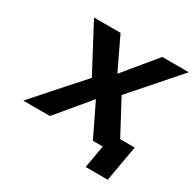

<svg xmlns="http://www.w3.org/2000/svg" viewBox="-188 -905 1278 1272"><g transform="rotate(30 451.0 -268.5)"><path d="M497 -466 380 -711H177L364 -358L46 0H250L458 -249L579 0H783L592 -358L902 -711H699ZM793 174 841 -100H672L624 174Z"/></g></svg>

Font: Asimov
Style: XWidIt
Weight: 500
Designer: Google
Version: Version 2.000980; 2014